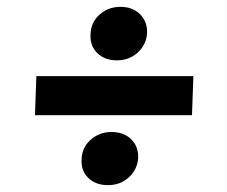

<svg xmlns="http://www.w3.org/2000/svg" viewBox="-20 -586 661 560"><path d="M321 -410Q285 -410 263.5 -431.5Q242 -453 244 -486Q245 -521 270.5 -543.5Q296 -566 331 -566Q367 -566 388.5 -544.5Q410 -523 409 -490Q407 -456 382 -433Q357 -410 321 -410ZM82 -250 86 -364H544L540 -250ZM295 -46Q259 -46 237.5 -67Q216 -88 218 -121Q219 -156 244.5 -178.5Q270 -201 305 -201Q341 -201 362.5 -180Q384 -159 383 -126Q381 -92 356 -69Q331 -46 295 -46Z"/></svg>

Font: Literata 7pt
Style: Bold Italic
Weight: 700
Italic angle: -2°
Designer: Latin by Veronika Burian and Jose Scaglione. Greek by Irene Vlachou. Cyrillic by Vera Evstafieva
Foundry: TypeTogether
Version: Version 3.002